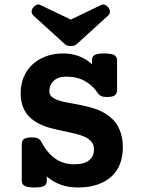

<svg xmlns="http://www.w3.org/2000/svg" viewBox="-20 -830 640 861"><path d="M189.9 -20Q189.9 -3.4 178.2 3.7Q166.5 10.7 135.3 10.7Q104 10.7 90.8 3.7Q77.6 -3.4 77.6 -20V-183.1Q77.6 -199.7 88.1 -206.8Q98.6 -213.9 122.6 -213.9Q139.6 -213.9 149.7 -209.5Q159.7 -205.1 165 -194.3Q191.4 -144.5 227.5 -118.9Q263.7 -93.3 313.5 -93.3Q357.4 -93.3 379.4 -111.1Q401.4 -128.9 401.4 -159.7Q401.4 -180.2 390.9 -193.4Q380.4 -206.5 362.3 -215.3Q342.8 -224.6 316.9 -230.7Q291 -236.8 262.7 -242.7Q234.4 -248.5 205.6 -256.1Q176.8 -263.7 151.9 -276.9Q134.8 -285.6 120.4 -297.9Q106 -310.1 95.2 -326.4Q84.5 -342.8 78.6 -364.3Q72.8 -385.7 72.8 -413.1Q72.8 -452.1 86.4 -484.6Q100.1 -517.1 125.2 -540.5Q150.4 -564 185.3 -577.1Q220.2 -590.3 262.7 -590.3Q302.2 -590.3 335.2 -577.6Q368.2 -564.9 392.6 -541.5V-559.6Q392.6 -576.2 404.3 -583.3Q416 -590.3 447.3 -590.3Q478.5 -590.3 491.7 -583.3Q504.9 -576.2 504.9 -559.6V-425.8Q504.9 -409.2 494.4 -402.1Q483.9 -395 460 -395Q443.4 -395 434.3 -398.9Q425.3 -402.8 419.9 -410.6Q397.5 -445.8 361.8 -466.1Q326.2 -486.3 277.3 -486.3Q240.7 -486.3 220.9 -467.8Q201.2 -449.2 201.2 -421.4Q201.2 -406.7 210.4 -397.7Q219.7 -388.7 235.4 -382.3Q254.4 -375 281 -370.4Q307.6 -365.7 337.2 -359.9Q366.7 -354 396.7 -345.2Q426.8 -336.4 452.6 -320.8Q469.2 -310.5 483.6 -296.6Q498 -282.7 508.5 -264.2Q519 -245.6 524.9 -221.7Q530.8 -197.8 530.8 -168Q530.8 -128.4 518.3 -95.5Q505.9 -62.5 480.5 -39.1Q455.1 -15.6 417.2 -2.4Q379.4 10.7 328.1 10.7Q246.6 10.7 189.9 -38.6ZM433.6 -807.6Q442.9 -812 451.2 -808.3Q459.5 -804.7 466.3 -795.9Q473.1 -786.6 472.9 -777.1Q472.7 -767.6 464.4 -759.8L324.2 -632.3Q318.8 -627.4 312 -625.5Q305.2 -623.5 297.4 -623.5Q289.6 -623.5 282.7 -625.5Q275.9 -627.4 270.5 -632.3L130.4 -759.8Q122.1 -767.6 121.8 -777.1Q121.6 -786.6 128.4 -795.9Q135.3 -804.7 143.6 -808.3Q151.9 -812 161.1 -807.6L297.4 -742.2Z"/></svg>

Font: Courier Prime
Style: Bold
Weight: 700
Monospace: yes
Designer: Alan Dague-Greene
Foundry: Quote-Unquote Apps
Version: Version 1.202